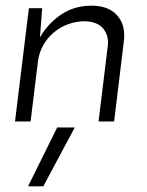

<svg xmlns="http://www.w3.org/2000/svg" viewBox="-20 -429 520 678"><path d="M82 -400H129L121 -297Q150 -347 196.5 -378Q243 -409 303 -409Q362 -409 392.5 -376Q423 -343 418 -289L383 0H328L361 -270Q364 -304 344.5 -328Q325 -352 281 -354Q249 -354 220.5 -343.5Q192 -333 169.5 -314Q147 -295 132.5 -269Q118 -243 114 -212L88 0H33ZM244 21 133 229H79Q105 176 130.5 125Q156 74 182 21Z"/></svg>

Font: Josefin Sans
Style: Italic
Weight: 400
Italic angle: -7.5°
Designer: Santiago Orozco
Foundry: Typemade